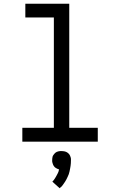

<svg xmlns="http://www.w3.org/2000/svg" viewBox="-20 -755 640 1023"><path d="M99 0V-74H267V-662H115V-735H349V-74H501V0ZM298 248 259 213Q263 209 266 205Q269 201 272 196.5Q275 192 277.5 187.5Q280 183 282.5 178.5Q285 174 288 168Q291 162 292 159V157L295 148L285 144Q281 142 277.5 140Q274 138 271 135Q268 132 266 128.5Q264 125 262.5 121.5Q261 118 259.5 112.5Q258 107 258 105V99Q258 94 258.5 89.5Q259 85 260 80.5Q261 76 263.5 72.5Q266 69 269 65Q272 61 275.5 58.5Q279 56 283 54Q287 52 293 51Q299 50 301 50H308Q312 50 317 50.5Q322 51 326 52Q330 53 334 55Q338 57 342 60Q346 63 348.5 66.5Q351 70 353 74Q355 78 356.5 83.5Q358 89 358 91V99Q358 107 357.5 114.5Q357 122 356 129Q355 136 353.5 143.5Q352 151 350.5 158.5Q349 166 346.5 173Q344 180 340.5 187Q337 194 334 200.5Q331 207 326.5 213.5Q322 220 316.5 228Q311 236 309 238L305 241Z"/></svg>

Font: R Plex Mono
Style: Regular
Weight: 400
Monospace: yes
Designer: Belleve Invis
Foundry: Belleve Invis
Version: Version 31.8.0